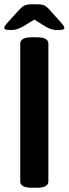

<svg xmlns="http://www.w3.org/2000/svg" viewBox="-20 -878 323 901"><path d="M34 -737Q13 -737 6.5 -739.5Q0 -742 0 -747Q0 -750 3 -755.5Q6 -761 18 -775L73 -835Q85 -848 96.5 -853Q108 -858 131 -858H151Q174 -858 185.5 -853.5Q197 -849 210 -835L263 -776Q276 -761 279 -755.5Q282 -750 282 -747Q282 -742 275.5 -739.5Q269 -737 248 -737Q222 -737 196 -752L141 -786L87 -753Q74 -746 61 -741.5Q48 -737 34 -737ZM129 3Q75 3 75 -27V-673Q75 -703 129 -703H154Q207 -703 207 -673V-27Q207 3 154 3Z"/></svg>

Font: Asap SemiBold
Style: Regular
Weight: 600
Designer: Pablo Cosgaya
Foundry: Omnibus-Type
Version: Version 3.001; ttfautohint (v1.8.3)